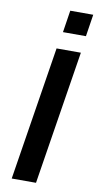

<svg xmlns="http://www.w3.org/2000/svg" viewBox="-100 -953 507 996"><g transform="rotate(10 153.5 -455.0)"><path d="M38 0 150 -705H278L166 0ZM168 -794 186 -910H307L289 -794Z"/></g></svg>

Font: Nunito Sans 12pt ExtraLight
Style: Italic
Weight: 200
Italic angle: -9°
Designer: Vernon Adams
Foundry: Vernon Adams
Version: Version 3.101;gftools[0.9.27]